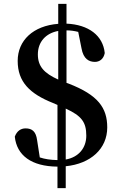

<svg xmlns="http://www.w3.org/2000/svg" viewBox="-20 -851 629 999"><path d="M279 128H322V14C452 1 538 -77 538 -188C538 -290 490 -357 337 -416L326 -420V-693C348 -693 367 -690 387 -685L404 -600C414 -543 444 -529 474 -529C497 -529 519 -543 525 -575C516 -666 441 -723 326 -728V-831H283V-727C153 -717 72 -641 72 -534C72 -425 135 -363 256 -315L279 -305V-18C242 -19 214 -23 187 -32L173 -122C167 -167 147 -183 113 -183C89 -183 68 -170 57 -140C67 -43 143 15 279 16ZM322 -286C405 -248 429 -215 429 -145C429 -82 390 -33 322 -21ZM283 -437C210 -470 177 -505 177 -568C177 -633 218 -678 283 -690Z"/></svg>

Font: Source Han Serif CN
Style: Bold
Weight: 700
Designer: Ryoko NISHIZUKA 西塚涼子 (kana & ideographs); Frank Grießhammer (Latin, Greek & Cyrillic); Wenlong ZHANG 张文龙 (bopomofo); San
Foundry: Adobe
Version: Version 2.003;hotconv 1.1.1;makeotfexe 2.6.0